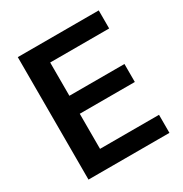

<svg xmlns="http://www.w3.org/2000/svg" viewBox="-167 -848 932 976"><g transform="rotate(-30 299.0 -359.5)"><path d="M547.9 0V-106H201.7V-312H524.9V-417.5H201.7V-612.8H547.9V-718.8H72.8V0Z"/></g></svg>

Font: Winston SemiBold
Style: Regular
Weight: 600
Designer: Vernon Adams, Kim Jin-seong, David Berlow, Cristiano Sobral
Foundry: The Winston Project Authors
Version: Version 3.004